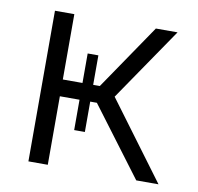

<svg xmlns="http://www.w3.org/2000/svg" viewBox="-64 -588 675 654"><g transform="rotate(10 273.0 -260.5)"><path d="M326 -268 525 0H448L270 -237H247V-132H210V-237H142V0H75V-521H142V-295H210V-397H247V-295H270L424 -521H499Z"/></g></svg>

Font: Raleway-v4020
Style: Regular
Weight: 400
Designer: Matt McInerney, Pablo Impallari, Rodrigo Fuenzalida
Foundry: Matt McInerney, Pablo Impallari, Rodrigo Fuenzalida
Version: Version 4.020;PS 004.020;hotconv 1.0.88;makeotf.lib2.5.64775